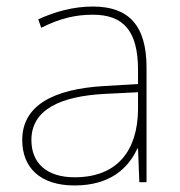

<svg xmlns="http://www.w3.org/2000/svg" viewBox="-20 -557 551 587"><path d="M264 -537C205 -537 150 -522 97 -498L106 -472C163 -501 211 -512 264 -512C357 -512 402 -463 402 -343V-300L299 -294C142 -285 48 -234 48 -129C48 -45 102 10 208 10C316 10 372 -42 400 -103H402L406 0H428V-350C428 -480 373 -537 264 -537ZM301 -270 402 -275V-220C400 -99 341 -15 208 -15C123 -15 76 -58 76 -129C76 -222 165 -263 301 -270Z"/></svg>

Font: Noto Sans Gujarati UI Thin
Style: Regular
Weight: 100
Designer: Jelle Bosma - Monotype Design Team, Universal Thirst
Foundry: Monotype Imaging Inc.
Version: Version 2.106